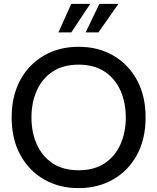

<svg xmlns="http://www.w3.org/2000/svg" viewBox="-20 -955 810 989"><path d="M385 14Q285 14 207 -30.8Q129 -75.5 84.5 -157.2Q40 -239 40 -350Q40 -461 84.5 -542.8Q129 -624.5 207 -669.2Q285 -714 385 -714Q485 -714 563 -669.2Q641 -624.5 685.5 -542.8Q730 -461 730 -350Q730 -239 685.5 -157.2Q641 -75.5 563 -30.8Q485 14 385 14ZM385 -78Q465.5 -78 519.5 -114.2Q573.5 -150.5 600.8 -212.2Q628 -274 628 -350Q628 -426 600.8 -487.8Q573.5 -549.5 519.5 -585.8Q465.5 -622 385 -622Q304.5 -622 250.5 -585.8Q196.5 -549.5 169.2 -487.8Q142 -426 142 -350Q142 -274 169.2 -212.2Q196.5 -150.5 250.5 -114.2Q304.5 -78 385 -78ZM281 -788 347 -935H445L347 -788ZM421 -788 492 -935H590L487 -788Z"/></svg>

Font: Cabin Resolve
Style: Regular-Resolve
Weight: 400
Designer: Pablo Impallari
Foundry: Pablo Impallari. http://www.impallari.com Igino Marini. http://www.ikern.com
Version: Version 3.001